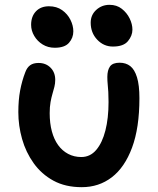

<svg xmlns="http://www.w3.org/2000/svg" viewBox="-20 -766 657 796"><path d="M319 10Q251 10 201.5 -17Q152 -44 119.5 -89.5Q87 -135 71.5 -190Q56 -245 56 -301Q56 -351 63.5 -391Q71 -431 85 -467Q92 -486 105 -495.5Q118 -505 140 -505Q170 -505 189.5 -485.5Q209 -466 209 -435Q209 -420 205.5 -406Q202 -392 197.5 -377Q193 -362 189.5 -342.5Q186 -323 186 -297Q186 -255 195 -221.5Q204 -188 221 -164.5Q238 -141 262.5 -128Q287 -115 317 -115Q354 -115 379 -144.5Q404 -174 417 -225Q430 -276 430 -343Q430 -367 429 -384.5Q428 -402 426.5 -416.5Q425 -431 425 -447Q425 -475 436 -490.5Q447 -506 476 -506Q502 -506 520 -492Q538 -478 548 -445.5Q558 -413 558 -359Q558 -236 527.5 -154Q497 -72 443.5 -31Q390 10 319 10ZM448 -573Q410 -573 383 -601.5Q356 -630 356 -672Q356 -704 379 -725Q402 -746 434 -746Q464 -746 485 -729.5Q506 -713 517.5 -689.5Q529 -666 529 -643Q529 -618 510.5 -595.5Q492 -573 448 -573ZM207 -568Q179 -568 157 -581.5Q135 -595 122 -617Q109 -639 109 -663Q109 -698 129 -719Q149 -740 183 -740Q215 -740 237.5 -724Q260 -708 272 -684Q284 -660 284 -636Q284 -609 266 -588.5Q248 -568 207 -568Z"/></svg>

Font: Shantell Sans Light SemiBold
Style: Regular
Weight: 600
Version: Version 1.008;[ac192a2d6]